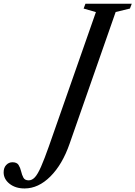

<svg xmlns="http://www.w3.org/2000/svg" viewBox="-257 -782 744 1055"><path d="M-122 253.5Q-172 253.5 -204.5 227.8Q-237 202 -237 165Q-237 139.5 -222.8 124.5Q-208.5 109.5 -188.5 109.5Q-164.5 109.5 -155 124.5Q-145.5 139.5 -141 159.2Q-136.5 179 -128.5 194Q-120.5 209 -99.5 209Q-81 209 -65.2 192Q-49.5 175 -31.5 134Q-13.5 93 12 21L270 -715.5L202.5 -735L212.5 -761.5H467L457 -735L378.5 -716L125.5 7.5Q86 121.5 20 187.5Q-46 253.5 -122 253.5Z"/></svg>

Font: Libre Caslon Condensed Medium Italic
Style: Regular
Weight: 500
Italic angle: -22.583°
Designer: Pablo Impallari, Rodrigo Fuenzalida, Katja Schimmel, Ertekin Erdin
Foundry: Pablo Impallari, Rodrigo Fuenzalida
Version: Version 2.000; ttfautohint (v1.8.4.7-5d5b);gftools[0.9.33]